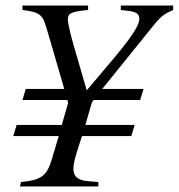

<svg xmlns="http://www.w3.org/2000/svg" viewBox="-20 -673 645 693"><path d="M605 -653H416V-637L441 -634C470 -631 483 -623 483 -606C482 -571 433 -511 321 -380C313 -370 307 -363 293 -347C280 -392 277 -402 264 -447C235 -543 225 -587 225 -603C225 -624 234 -631 298 -637V-653H61V-637C127 -629 134 -619 149 -568L212 -352H73L61 -312H223L226 -302L203 -222H40L28 -182H192L167 -98C149 -36 126 -23 56 -16L52 0H335V-16L299 -19C258 -22 245 -38 245 -64C245 -86 253 -112 276 -182H454L466 -222H288L312 -304L318 -312H486L498 -352H349L530 -576C562 -616 573 -623 605 -637Z"/></svg>

Font: XITS
Style: Italic
Weight: 400
Italic angle: -16.33°
Designer: MicroPress Inc., with final additions and corrections provided by Coen Hoffman, Elsevier (retired)
Version: Version 1.107